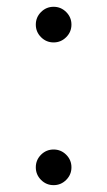

<svg xmlns="http://www.w3.org/2000/svg" viewBox="-20 -537 314 563"><path d="M137.2 5.9Q115.7 5.9 100.3 -9.5Q85 -24.9 85 -46.4Q85 -67.9 100.3 -83.3Q115.7 -98.6 137.2 -98.6Q158.7 -98.6 174.1 -83.3Q189.5 -67.9 189.5 -46.4Q189.5 -24.9 174.1 -9.5Q158.7 5.9 137.2 5.9ZM137.2 -412.6Q115.7 -412.6 100.3 -428Q85 -443.4 85 -464.8Q85 -486.3 100.3 -501.7Q115.7 -517.1 137.2 -517.1Q158.7 -517.1 174.1 -501.7Q189.5 -486.3 189.5 -464.8Q189.5 -443.4 174.1 -428Q158.7 -412.6 137.2 -412.6Z"/></svg>

Font: Inter 16pt Light
Style: Regular
Weight: 300
Version: Version 4.001;git-66647c0bb